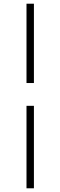

<svg xmlns="http://www.w3.org/2000/svg" viewBox="-20 -769 325 1036"><path d="M123 247V-198H163V247ZM163 -321H123V-749H163Z"/></svg>

Font: Source Serif 4 18pt Light
Style: Regular
Weight: 300
Designer: Frank Grießhammer
Foundry: Adobe Systems Incorporated
Version: Version 4.004;hotconv 1.0.116;makeotfexe 2.5.65601